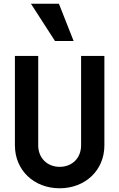

<svg xmlns="http://www.w3.org/2000/svg" viewBox="-20 -1000 640 1030"><path d="M540 -700H415V-220C415 -153 368 -105 300 -105C233 -105 185 -153 185 -220V-700H60V-220C60 -87 162 10 300 10C438 10 540 -87 540 -220ZM375 -780 296 -980H146L275 -780Z"/></svg>

Font: CommitMono
Style: Bold
Weight: 700
Monospace: yes
Designer: Eigil Nikolajsen
Foundry: Eigil Nikolajsen
Version: Version 1.143